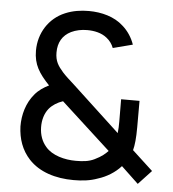

<svg xmlns="http://www.w3.org/2000/svg" viewBox="-53 -783 763 847"><g transform="rotate(5 328.5 -359.5)"><path d="M304 15C340.5 15 376.5 11.5 411 -1.5C447 -12.5 485 -35 511.5 -65L587.5 7L645.5 -55L554 -139.5C560 -161 563.5 -194 563.5 -241.5V-358.5H482L482.5 -259C482.5 -242.5 482 -225 480 -208.5L268 -405.5C249 -422.5 230.5 -439 217 -454C193.5 -481 180 -501 180 -539.5C180 -583.5 198.5 -616 236 -634.5C257 -644.5 281 -649.5 306.5 -649.5C337.5 -649.5 370 -643 394 -623.5C408 -612.5 419 -598 425.5 -580.5L512.5 -603C502.5 -632.5 484 -661.5 459 -683C420.5 -718.5 363.5 -734 306.5 -734C272 -734 236 -729 202 -714.5C131.5 -685 89 -617 89 -539.5C89 -478 113.5 -440.5 160 -391.5C137.5 -380.5 115 -366 98 -345C64.5 -305.5 49.5 -252.5 50 -200.5C52 -146 68.5 -97 105 -57.5C151.5 -7.5 223.5 15 304 15ZM306 -70.5C256.5 -70.5 201 -85 172 -119.5C152.5 -141.5 141.5 -170.5 141 -205C140.5 -237 149 -266 166.5 -288C181.5 -306 203 -319.5 227.5 -327.5L447 -126.5C435.5 -114.5 420 -100 388.5 -85C364 -73 338 -70.5 306 -70.5Z"/></g></svg>

Font: Hauora Medium
Style: Regular
Weight: 500
Designer: Wayne Shih
Foundry: WCYS
Version: Version 1.001;hotconv 1.0.109;makeotfexe 2.5.65596